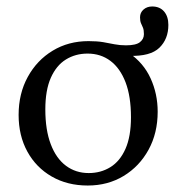

<svg xmlns="http://www.w3.org/2000/svg" viewBox="-20 -563 558 593"><path d="M254 -28.5Q291.5 -28.5 321 -46.8Q350.5 -65 367.5 -103.2Q384.5 -141.5 384.5 -201Q384.5 -265 367.8 -308.8Q351 -352.5 321 -375Q291 -397.5 250.5 -397.5Q213 -397.5 183.5 -379.2Q154 -361 137 -322.8Q120 -284.5 120 -225Q120 -161.5 136.8 -117.5Q153.5 -73.5 183.8 -51Q214 -28.5 254 -28.5ZM500 -486Q500 -442.5 472.2 -415.5Q444.5 -388.5 379 -390.5V-399Q423.5 -368.5 445.2 -320.8Q467 -273 467 -218Q467 -152 438.8 -100.5Q410.5 -49 361.8 -19.5Q313 10 251 10Q188 10 139.8 -17.8Q91.5 -45.5 64.5 -94.8Q37.5 -144 37.5 -208Q37.5 -274 65.8 -325.5Q94 -377 142.8 -406.5Q191.5 -436 253.5 -436Q280 -436 298.8 -432.8Q317.5 -429.5 334 -426.2Q350.5 -423 369 -423Q400 -423 412.2 -432.8Q424.5 -442.5 424.5 -457.5Q424.5 -470.5 421.5 -477.5Q418.5 -484.5 415.5 -491.2Q412.5 -498 412.5 -509.5Q412.5 -524 423.2 -533.5Q434 -543 450 -543Q473.5 -543 486.8 -527.5Q500 -512 500 -486Z"/></svg>

Font: Newsreader Text
Style: Regular
Weight: 400
Designer: Hugues Gentile
Foundry: Production Type
Version: Version 1.001